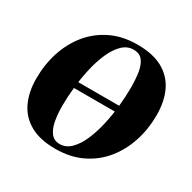

<svg xmlns="http://www.w3.org/2000/svg" viewBox="-125 -641 773 775"><g transform="rotate(30 261.5 -253.0)"><path d="M362 -237.5H155L159 -266.5H366ZM304.5 -517.5Q377 -517.5 423 -491.8Q469 -466 491 -419.2Q513 -372.5 513 -308Q513 -244.5 494.2 -186.8Q475.5 -129 439 -84Q402.5 -39 349 -13Q295.5 13 225.5 13Q154 13 108 -13Q62 -39 40 -86Q18 -133 18 -194.5Q18 -260.5 37 -318.8Q56 -377 92.8 -421.8Q129.5 -466.5 182.8 -492Q236 -517.5 304.5 -517.5ZM300.5 -492Q271.5 -492 249 -470Q226.5 -448 210.2 -411.5Q194 -375 183.8 -330.2Q173.5 -285.5 168.8 -239Q164 -192.5 164 -152Q164 -113 170 -81.5Q176 -50 190.8 -31.2Q205.5 -12.5 231.5 -12.5Q260.5 -12.5 283 -34.8Q305.5 -57 321.5 -93.8Q337.5 -130.5 347.8 -175.5Q358 -220.5 362.8 -266.8Q367.5 -313 367.5 -353Q367.5 -391 362.8 -422.5Q358 -454 343.8 -473Q329.5 -492 300.5 -492Z"/></g></svg>

Font: Merriweather 144pt
Style: Bold Italic
Weight: 700
Italic angle: -7.8°
Version: Version 2.101